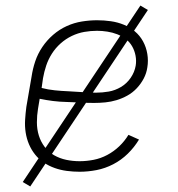

<svg xmlns="http://www.w3.org/2000/svg" viewBox="-20 -611 640 692"><path d="M267 8Q244 8 221 5Q198 2 177 -5.5Q156 -13 138 -25Q120 -37 106.5 -54Q93 -71 84.5 -91Q76 -111 72.5 -133.5Q69 -156 70.5 -179.5Q72 -203 75 -226L94 -336Q98 -363 107 -390Q116 -417 132.5 -441.5Q149 -466 171.5 -485.5Q194 -505 220.5 -517Q247 -529 275 -533.5Q303 -538 330 -538Q355 -538 379.5 -534.5Q404 -531 426 -522Q448 -513 466 -498Q484 -483 495.5 -462Q507 -441 511 -416.5Q515 -392 511 -368Q508 -347 498 -328Q488 -309 473 -293Q458 -277 439 -266.5Q420 -256 400 -250Q380 -244 359.5 -242Q339 -240 319 -240Q294 -240 269 -241.5Q244 -243 219.5 -243.5Q195 -244 171 -247Q147 -250 123 -255L117 -219Q113 -195 113 -170Q113 -145 120 -122.5Q127 -100 141 -81.5Q155 -63 175 -51.5Q195 -40 218.5 -35Q242 -30 267 -30Q292 -30 317.5 -35Q343 -40 366.5 -52.5Q390 -65 409.5 -83.5Q429 -102 443 -125L481 -108Q464 -80 440.5 -57Q417 -34 388 -19Q359 -4 328 2Q297 8 267 8ZM326 -277Q349 -277 372 -281Q395 -285 416 -297.5Q437 -310 451 -330.5Q465 -351 469 -374Q472 -392 468.5 -410.5Q465 -429 456 -444.5Q447 -460 433 -470.5Q419 -481 402.5 -487.5Q386 -494 367 -497Q348 -500 330 -500Q307 -500 284 -496Q261 -492 239 -481.5Q217 -471 198.5 -454.5Q180 -438 167 -417.5Q154 -397 146.5 -374.5Q139 -352 135 -329L130 -294Q153 -288 177.5 -285.5Q202 -283 227 -282Q252 -281 276.5 -279Q301 -277 326 -277ZM89 61 62 45 486 -591 513 -575Z"/></svg>

Font: Iosevka Slab XLtEx
Style: Italic
Weight: 200
Width: 7
Italic angle: -9°
Monospace: yes
Designer: Belleve Invis
Foundry: Belleve Invis
Version: Version 11.1.0; ttfautohint (v1.8.3)